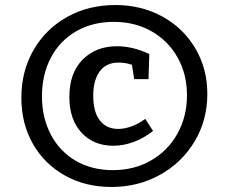

<svg xmlns="http://www.w3.org/2000/svg" viewBox="-20 -733 910 764"><path d="M805 -359Q805 -255 754.5 -170.5Q704 -86 617 -37.5Q530 11 423 11Q320 11 238.5 -34.5Q157 -80 111 -160.5Q65 -241 65 -344Q65 -450 113.5 -534Q162 -618 247 -665.5Q332 -713 439 -713Q542 -713 625.5 -667.5Q709 -622 757 -541Q805 -460 805 -359ZM724 -354Q724 -438 686.5 -504.5Q649 -571 583 -608.5Q517 -646 433 -646Q348 -646 283 -608.5Q218 -571 182.5 -503.5Q147 -436 147 -350Q147 -265 182 -198Q217 -131 281 -93.5Q345 -56 429 -56Q514 -56 581 -94.5Q648 -133 686 -201Q724 -269 724 -354ZM558 -260 589 -212Q551 -182 510.5 -167.5Q470 -153 431 -153Q353 -153 304.5 -205Q256 -257 256 -347Q256 -443 309 -496Q362 -549 445 -549Q509 -549 574 -518L571 -418H514L505 -475Q480 -484 452 -484Q402 -484 376.5 -448.5Q351 -413 351 -353Q351 -287 377.5 -253.5Q404 -220 450 -220Q475 -220 503 -230Q531 -240 558 -260Z"/></svg>

Font: Bitter Pro SemiBold
Style: Regular
Weight: 600
Designer: Sol Matas, and Bitter project Authors
Foundry: Sol Matas
Version: Version 1.010